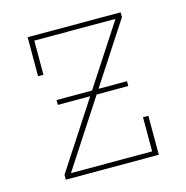

<svg xmlns="http://www.w3.org/2000/svg" viewBox="-85 -610 669 690"><g transform="rotate(-15 250.0 -265.0)"><path d="M77 0V-18L399 -512H97V-385H77V-530H423V-512L101 -18H403V-145H423V0ZM119 -267V-285H381V-267Z"/></g></svg>

Font: Iosevka Slab Thin
Style: Regular
Weight: 100
Monospace: yes
Designer: Belleve Invis
Foundry: Belleve Invis
Version: Version 11.1.0; ttfautohint (v1.8.3)